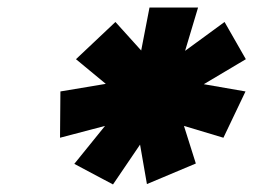

<svg xmlns="http://www.w3.org/2000/svg" viewBox="-20 -865 668 506"><path d="M517.1 -643.1 627 -624 568.8 -502 464.8 -533.2 496.1 -434.1 367.2 -379.9 349.1 -483.9 277.8 -378.9 175.8 -433.1 256.8 -533.2 138.2 -502 139.2 -624 258.8 -644 180.2 -709 284.2 -807.1 352.1 -731.9 374 -845.2H502L467.8 -731L571.8 -807.1L627.9 -709Z"/></svg>

Font: Sinkin Sans 900 X Black Italic
Style: Regular
Weight: 950
Italic angle: -112°
Designer: Keith Bates
Foundry: K-Type
Version: Sinkin Sans (version 1.0)  by Keith Bates   •   © 2014   www